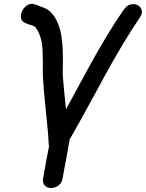

<svg xmlns="http://www.w3.org/2000/svg" viewBox="-20 -761 749 986"><path d="M201 157Q198 181 211 193Q224 205 244 204.5Q264 204 281 191Q298 178 302 153Q309 110 321 50Q333 -17 338 -47Q341 -50 343 -54L397 -150L463 -270L516 -368Q614 -547 696 -668Q712 -690 708 -707.5Q704 -725 688 -734Q672 -743 652 -738.5Q632 -734 616 -712Q532 -592 427 -399L319 -200L317 -216Q305 -333 302 -381L303 -458Q303 -527 295.5 -575Q288 -623 268 -661Q247 -700 219 -715Q217 -717 164 -737Q142 -746 123.5 -736Q105 -726 95 -707Q85 -688 87.5 -669.5Q90 -651 110 -643Q122 -638 132 -634L147 -630Q152 -628 156 -626Q164 -621 175 -601Q190 -572 195 -537.5Q200 -503 200 -443Q199 -383 201 -355Q204 -302 216 -186Q228 -77 230 -22Q230 -16 232 -10Q230 -1 218 62L201 157Z"/></svg>

Font: Balsamiq Sans
Style: Italic
Weight: 400
Italic angle: -12°
Designer: Michael Angeles
Foundry: Balsamiq SRL
Version: Version 1.020; ttfautohint (v1.8.4.7-5d5b);gftools[0.9.26]